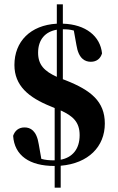

<svg xmlns="http://www.w3.org/2000/svg" viewBox="-20 -756 548 892"><path d="M232 15H234V116H262V14C391 3 467 -75 467 -182C467 -285 402 -337 285 -383L272 -388V-620C290 -620 306 -619 323 -614L335 -547C345 -483 375 -469 402 -469C429 -469 447 -484 454 -508C446 -588 378 -643 272 -646V-736H244V-646C121 -639 47 -563 47 -454C47 -358 113 -303 215 -262L234 -254V-11H232C208 -11 189 -13 172 -18L160 -86C150 -150 121 -164 94 -164C67 -164 49 -149 41 -125C47 -33 118 15 232 15ZM350 -128C350 -62 315 -24 262 -14V-243C319 -217 350 -189 350 -128ZM157 -511C157 -573 191 -609 244 -618V-399C187 -425 157 -454 157 -511Z"/></svg>

Font: Source Serif 4 Display
Style: Bold
Weight: 700
Designer: Frank Grießhammer
Foundry: Adobe Systems Incorporated
Version: Version 4.004;hotconv 1.0.117;makeotfexe 2.5.65602